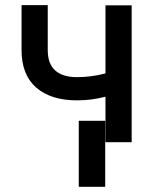

<svg xmlns="http://www.w3.org/2000/svg" viewBox="-20 -551 593 744"><path d="M490.2 0H388.7V-176.3Q335 -162.1 278.3 -162.1Q177.7 -162.1 120.6 -211.4Q63.5 -260.7 63.5 -357.4V-531.2H165V-357.4Q165 -303.2 194.3 -277.6Q223.6 -252 278.3 -252Q334 -252 388.7 -266.6V-530.3H490.2ZM387.7 172.9H285.2V-83H387.7Z"/></svg>

Font: Pretendard Std Medium
Style: Regular
Weight: 500
Designer: Base glyphs from Inter by Rasmus Andersson; Hangeul glyphs from Noto Sans CJK(Source Han Sans) by Jang Soo-young and Kan
Foundry: Kil Hyung-jin
Version: Version 1.309